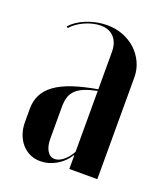

<svg xmlns="http://www.w3.org/2000/svg" viewBox="-103 -574 555 653"><g transform="rotate(20 174.5 -247.5)"><path d="M23.8 -98.5Q23.8 -75.2 30.9 -55.2Q38 -35.2 50.5 -21Q63 -6.8 80 1.1Q97 9 117.5 9Q147.2 9 174.9 -6.9Q202.5 -22.8 218.2 -49H220.2V-27.5V0H321.5V-368Q321.5 -396.8 310 -421.6Q298.5 -446.5 278.8 -464.8Q259 -483 232.5 -493.4Q206 -503.8 174.5 -503.8Q156 -503.8 136.9 -500Q117.8 -496.2 100.5 -489.2Q83.2 -482.2 69.2 -472.8Q55.2 -463.2 46.2 -452.5L51.2 -448.5Q58.5 -457.5 70.2 -466Q82 -474.5 96.4 -481.1Q110.8 -487.8 126 -491.4Q141.2 -495 154.5 -495Q185 -495 202.6 -476.1Q220.2 -457.2 220.2 -423.5V-288.5Q168.5 -279.5 131.4 -267Q94.2 -254.5 70.2 -237Q46.2 -219.5 35 -197Q23.8 -174.5 23.8 -146.2ZM161.5 -14.8Q144.2 -14.8 134.2 -31.1Q124.2 -47.5 124.2 -74.5V-190.5Q124.2 -211.2 129.2 -226.2Q134.2 -241.2 145.9 -252Q157.5 -262.8 175.8 -270Q194 -277.2 220.2 -282.5V-62.2Q208.2 -40.2 192.2 -27.5Q176.2 -14.8 161.5 -14.8Z"/></g></svg>

Font: Moniqa Black
Style: Regular
Weight: 900
Designer: Rajesh Rajput
Foundry: Rajesh Rajput
Version: Version 1.000